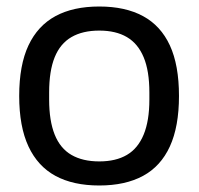

<svg xmlns="http://www.w3.org/2000/svg" viewBox="-20 -558 610 590"><path d="M285 12Q205 12 150.5 -17.5Q96 -47 67.5 -108Q39 -169 39 -263Q39 -358 67.5 -418.5Q96 -479 150.5 -508.5Q205 -538 285 -538Q365 -538 419.5 -508.5Q474 -479 502 -418.5Q530 -358 530 -263Q530 -169 502 -108Q474 -47 419.5 -17.5Q365 12 285 12ZM285 -62Q336 -62 370 -82Q404 -102 421.5 -144.5Q439 -187 439 -252V-274Q439 -340 421.5 -382Q404 -424 370 -444Q336 -464 285 -464Q234 -464 199.5 -444Q165 -424 148 -382Q131 -340 131 -274V-252Q131 -187 148 -144.5Q165 -102 199.5 -82Q234 -62 285 -62Z"/></svg>

Font: Archivo SemiBold
Style: Regular
Weight: 400
Version: Version 2.001